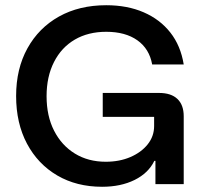

<svg xmlns="http://www.w3.org/2000/svg" viewBox="-20 -705 777 735"><path d="M370.8 10Q273.3 10 199.2 -33.3Q125 -76.7 83.3 -155Q41.7 -233.3 41.7 -337.5Q41.7 -441.7 85 -520Q128.3 -598.3 205.8 -641.7Q283.3 -685 386.7 -685Q467.5 -685 530 -657.9Q592.5 -630.8 632.1 -580.4Q671.7 -530 683.3 -458.3H562.5Q551.7 -518.3 505.8 -550.8Q460 -583.3 386.7 -583.3Q317.5 -583.3 266.2 -553.3Q215 -523.3 186.7 -467.5Q158.3 -411.7 158.3 -336.7Q158.3 -260.8 187.1 -204.6Q215.8 -148.3 266.7 -117.1Q317.5 -85.8 385 -85.8Q437.5 -85.8 479.2 -103.8Q520.8 -121.7 545.4 -152.5Q570 -183.3 570 -222.5V-257.5H373.3V-349.2H589.2Q635 -349.2 659.2 -326.2Q683.3 -303.3 683.3 -260V0H575V-89.2H570.8Q548.3 -42.5 495.4 -16.2Q442.5 10 370.8 10Z"/></svg>

Font: Funnel Display Medium
Style: Regular
Weight: 500
Designer: NORD ID, Kristian Moeller
Foundry: Dicotype
Version: Version 1.000